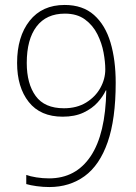

<svg xmlns="http://www.w3.org/2000/svg" viewBox="-20 -744 548 775"><path d="M447 -410Q447 -263 414.5 -170Q382 -77 321.5 -33Q261 11 179 11Q154 11 128.5 7.5Q103 4 86 -1V-38Q102 -32 127 -28Q152 -24 178 -24Q286 -24 346 -113.5Q406 -203 409 -379H407Q396 -355 374 -330.5Q352 -306 317 -289.5Q282 -273 233 -273Q143 -273 96 -332.5Q49 -392 49 -490Q49 -596 99.5 -660Q150 -724 241 -724Q314 -724 359.5 -683.5Q405 -643 426 -572.5Q447 -502 447 -410ZM242 -689Q167 -689 127.5 -637Q88 -585 88 -490Q88 -406 124 -356.5Q160 -307 238 -307Q290 -307 327.5 -330Q365 -353 385 -389Q405 -425 405 -464Q405 -494 398 -532Q391 -570 373 -606Q355 -642 323 -665.5Q291 -689 242 -689Z"/></svg>

Font: Noto Sans Gujarati SemiCondensed ExtraLight
Style: Regular
Weight: 200
Width: 4
Designer: Jelle Bosma - Monotype Design Team, Universal Thirst
Foundry: Monotype Imaging Inc.
Version: Version 2.106; ttfautohint (v1.8.4.7-5d5b)